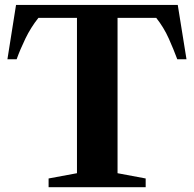

<svg xmlns="http://www.w3.org/2000/svg" viewBox="-20 -782 810 802"><path d="M183 0V-36.5L301.5 -58.5V-707.5H140.5Q108.5 -667 86.2 -621Q64 -575 49.5 -534.5H11L47 -761.5H722.5L759 -534.5H720.5Q705.5 -575 685 -621Q664.5 -667 632.5 -707.5H471V-58.5L588.5 -36.5V0Z"/></svg>

Font: Libre Caslon Text
Style: Regular
Weight: 400
Designer: Pablo Impallari, Rodrigo Fuenzalida, Katja Schimmel
Foundry: Pablo Impallari, Rodrigo Fuenzalida
Version: Version 2.000